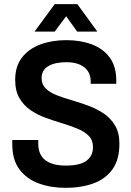

<svg xmlns="http://www.w3.org/2000/svg" viewBox="-20 -891 631 923"><path d="M146 -739 243 -871H352L448 -739H351L298 -813L243 -739ZM295 12Q225 12 167 -9Q109 -30 74 -76Q39 -122 39 -198Q39 -204 39 -209.5Q39 -215 39 -218H164Q164 -215 164 -210Q164 -205 164 -200Q164 -147 198 -121Q232 -95 296 -95Q365 -95 396 -118.5Q427 -142 427 -184Q427 -217 407 -237.5Q387 -258 353.5 -272Q320 -286 280 -298Q240 -310 200 -324.5Q160 -339 127 -361.5Q94 -384 73.5 -419Q53 -454 53 -507Q53 -573 86 -615Q119 -657 174.5 -677.5Q230 -698 299 -698Q366 -698 420.5 -678Q475 -658 507 -615Q539 -572 539 -503V-488H416V-500Q416 -543 385 -567.5Q354 -592 299 -592Q244 -592 212 -573Q180 -554 180 -515Q180 -485 200 -465.5Q220 -446 253.5 -433Q287 -420 327 -408.5Q367 -397 407 -382Q447 -367 480 -344.5Q513 -322 533.5 -287Q554 -252 554 -200Q554 -124 521 -77.5Q488 -31 429.5 -9.5Q371 12 295 12Z"/></svg>

Font: Archivo SemiCondensed SemiBold
Style: Regular
Weight: 600
Width: 4
Designer: Hector Gatti
Foundry: Omnibus-Type
Version: Version 2.001; ttfautohint (v1.8.3)